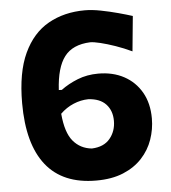

<svg xmlns="http://www.w3.org/2000/svg" viewBox="-55 -839 804 905"><g transform="rotate(-5 346.5 -387.0)"><path d="M364.3 15.1Q206.5 15.1 127 -84.7Q47.4 -184.6 47.4 -378.4Q47.4 -523.4 89.6 -614Q131.8 -704.6 206.8 -746.8Q281.7 -789.1 379.9 -789.1Q413.6 -789.1 455.1 -781Q496.6 -772.9 536.1 -762.2Q575.7 -751.5 603 -742.7L586.9 -576.7Q548.8 -594.7 510 -608.2Q471.2 -621.6 439.9 -629.2Q408.7 -636.7 391.6 -636.7Q308.6 -633.3 269.8 -582.5Q231 -531.7 225.1 -425.3L239.3 -424.8Q273.9 -450.7 318.8 -468.5Q363.8 -486.3 416.5 -486.3Q485.8 -486.3 538.3 -458Q590.8 -429.7 620.6 -377.7Q650.4 -325.7 650.4 -253.9Q650.4 -202.6 633.5 -154.3Q616.7 -106 581.5 -67.9Q546.4 -29.8 492.4 -7.3Q438.5 15.1 364.3 15.1ZM226.6 -313Q234.4 -223.1 268.3 -182.9Q302.2 -142.6 356.4 -137.2Q413.6 -139.6 442.4 -174.6Q471.2 -209.5 471.2 -258.3Q471.2 -306.6 442.9 -336.9Q414.6 -367.2 359.4 -370.1Q324.2 -369.6 289.3 -355Q254.4 -340.3 226.6 -313Z"/></g></svg>

Font: Pinar DS4-Bold
Style: Regular
Weight: 700
Designer: Amin Abedi
Version: Version 2.000